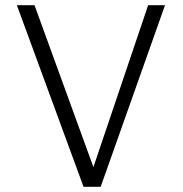

<svg xmlns="http://www.w3.org/2000/svg" viewBox="-20 -720 704 740"><path d="M340 -76 551 -700H616L368 0H302L45 -700H113Z"/></svg>

Font: Antic
Style: Regular
Weight: 400
Designer: Santiago Orozco
Foundry: Typemade
Version: Version 1.0012